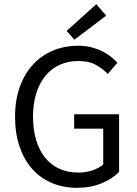

<svg xmlns="http://www.w3.org/2000/svg" viewBox="-20 -887 657 919"><path d="M348 12Q283 12 228.5 -11Q174 -34 135 -77.5Q96 -121 74 -184.5Q52 -248 52 -328Q52 -407 74.5 -470Q97 -533 137 -577Q177 -621 232.5 -644.5Q288 -668 353 -668Q387 -668 415.5 -661Q444 -654 467.5 -642.5Q491 -631 509.5 -616.5Q528 -602 542 -587L496 -533Q471 -559 438 -577Q405 -595 355 -595Q305 -595 265 -576.5Q225 -558 197 -523.5Q169 -489 153.5 -440Q138 -391 138 -330Q138 -268 152.5 -218.5Q167 -169 194.5 -134Q222 -99 262.5 -80Q303 -61 356 -61Q391 -61 422.5 -71.5Q454 -82 474 -100V-271H335V-340H550V-64Q518 -31 466 -9.5Q414 12 348 12ZM336 -697 299 -739 441 -867 488 -812Z"/></svg>

Font: CV Source Sans
Style: Regular
Weight: 400
Designer: Paul D. Hunt
Foundry: Adobe Systems Incorporated
Version: Version 3.001